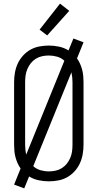

<svg xmlns="http://www.w3.org/2000/svg" viewBox="-20 -995 540 1062"><path d="M114 47 58 26 94 -63Q84 -77 77 -93Q70 -109 65.5 -126Q61 -143 59.5 -160.5Q58 -178 58 -195V-540Q58 -566 62.5 -592.5Q67 -619 78 -643Q89 -667 107 -687Q125 -707 148 -720Q171 -733 197.5 -738Q224 -743 250 -743Q278 -743 306.5 -737Q335 -731 359 -716L386 -782L442 -761L406 -672Q416 -658 423 -642Q430 -626 434.5 -609Q439 -592 440.5 -574.5Q442 -557 442 -540V-195Q442 -169 437.5 -142.5Q433 -116 422 -92Q411 -68 393 -48Q375 -28 352 -15Q329 -2 302.5 3Q276 8 250 8Q222 8 193.5 2Q165 -4 141 -19ZM125 -140 336 -659Q319 -675 296 -681.5Q273 -688 250 -688Q231 -688 212.5 -684Q194 -680 178 -670Q162 -660 150.5 -645.5Q139 -631 131.5 -613.5Q124 -596 121.5 -577.5Q119 -559 119 -540V-195Q119 -181 120.5 -167Q122 -153 125 -140ZM250 -47Q269 -47 287.5 -51Q306 -55 322 -65Q338 -75 349.5 -89.5Q361 -104 368.5 -121.5Q376 -139 378.5 -157.5Q381 -176 381 -195V-540Q381 -554 379.5 -568Q378 -582 375 -595L164 -76Q181 -60 204 -53.5Q227 -47 250 -47ZM241 -799 199 -831 312 -975 363 -935Z"/></svg>

Font: Iosevka SS18 Light
Style: Regular
Weight: 300
Monospace: yes
Designer: Belleve Invis
Foundry: Belleve Invis
Version: Version 25.1.1; ttfautohint (v1.8.4)